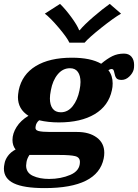

<svg xmlns="http://www.w3.org/2000/svg" viewBox="-43 -803 708 985"><path d="M187 -733 265 -783Q292 -757 322.5 -715.5Q353 -674 363 -648H366Q388 -675 435.5 -716Q483 -757 520 -783L578 -733Q540 -711 476 -660Q412 -609 391 -584H313Q302 -609 259 -660Q216 -711 187 -733ZM645 -470Q645 -455 643 -447Q638 -427 620 -410Q602 -393 581 -393Q561 -393 554 -402Q547 -411 544 -428Q542 -439 539 -444Q536 -449 529 -449Q523 -449 513 -443Q535 -415 535 -375Q535 -356 531 -340Q514 -260 443 -217.5Q372 -175 259 -175Q204 -175 158 -186Q143 -174 140 -156Q135 -136 154 -131Q173 -126 215 -126H353Q415 -126 453.5 -97.5Q492 -69 492 -19Q492 -5 489 10Q458 162 186 162Q79 162 28 137.5Q-23 113 -23 62Q-23 51 -20 37Q-17 17 -2.5 -3Q12 -23 37 -36Q21 -56 21 -85Q21 -118 42 -151.5Q63 -185 103 -209Q49 -243 49 -305Q49 -316 53 -340Q70 -421 140.5 -464Q211 -507 326 -507Q422 -507 476 -476Q507 -502 533.5 -515Q560 -528 593 -528Q618 -528 631.5 -512Q645 -496 645 -470ZM370 -382Q370 -415 356.5 -434Q343 -453 316 -453Q279 -453 253 -421.5Q227 -390 218 -340Q213 -315 213 -298Q213 -265 227 -246Q241 -227 269 -227Q305 -227 330 -258.5Q355 -290 365 -340Q370 -365 370 -382ZM110 -8H108Q96 10 93 28Q91 40 91 46Q91 83 125.5 99Q160 115 209 115Q269 115 318 94Q367 73 367 28Q367 4 342.5 -2Q318 -8 263 -8Z"/></svg>

Font: Trirong ExtraBold
Style: Italic
Weight: 800
Italic angle: -12°
Designer: Katatrad Team
Foundry: CadsonDemak
Version: Version 1.001